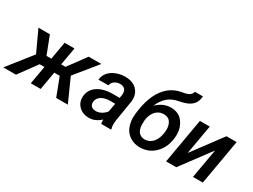

<svg xmlns="http://www.w3.org/2000/svg" viewBox="-96 -1350 2571 1952"><g transform="rotate(30 1189.5 -374.0)"><path d="M580.6 0H717.3L596.2 -270.5L805.7 -528.3H657.2L504.4 -320.8H454.1L490.2 -528.3H374.5L338.4 -320.8H281.7L201.7 -528.3H67.4L182.1 -280.8L-40.5 0H108.4L263.7 -212.4H319.8L282.7 0H398.4L435.5 -212.4H499.5Z M1224.6 0 1225.1 -8.8C1220.2 -24.4 1217.8 -40.5 1217.8 -56.6C1217.8 -59.6 1217.8 -62 1217.8 -64.9L1221.7 -108.9L1262.2 -356.4C1263.2 -364.3 1263.2 -371.6 1263.2 -378.9C1263.2 -421.9 1248.5 -459 1218.8 -489.7C1189 -520.5 1145 -536.6 1087.4 -538.1C1085.4 -538.1 1084 -538.1 1082 -538.1C1045.9 -538.1 1010.7 -531.2 977.1 -518.1C909.2 -491.2 864.7 -440.4 860.4 -375.5L976.1 -376.5C980.5 -398.4 991.7 -416 1009.8 -429.2C1028.3 -441.9 1048.8 -448.2 1072.3 -448.2C1073.2 -448.2 1074.7 -448.2 1075.7 -448.2C1115.7 -447.3 1139.2 -429.2 1145.5 -394C1146.5 -388.7 1147 -382.8 1147 -377C1147 -371.1 1146.5 -364.7 1145.5 -358.4L1138.7 -322.3L1063.5 -323.2C986.8 -323.2 925.3 -307.1 879.9 -275.4C834.5 -243.7 810.1 -199.7 807.6 -144C807.6 -141.1 807.6 -138.7 807.6 -136.2C807.6 -95.2 822.3 -61 851.1 -33.2C880.4 -5.4 918 9.3 963.9 9.8C965.3 9.8 966.8 9.8 968.8 9.8C1017.1 9.8 1062.5 -9.8 1105 -49.3C1105 -46.4 1105 -43.9 1105 -41C1105 -24.9 1106.4 -11.2 1109.9 0ZM990.7 -85C947.8 -86.4 925.3 -111.8 925.3 -145C925.3 -148.9 925.3 -152.3 925.8 -156.2C933.1 -213.4 987.3 -248.5 1074.7 -248.5L1129.9 -248L1111.8 -147.9C1082.5 -110.4 1040.5 -85 994.6 -85C993.2 -85 992.2 -85 990.7 -85Z M1645 -499C1644 -499 1643.6 -499 1642.6 -499C1582.5 -499 1526.9 -474.6 1476.1 -425.8C1497.1 -475.1 1523.4 -512.7 1554.7 -539.6C1585.4 -566.4 1625.5 -584.5 1673.8 -593.8C1722.2 -603 1758.8 -614.3 1783.7 -627.9C1834 -654.8 1859.9 -694.3 1865.2 -759.3H1771C1764.2 -726.1 1736.8 -704.6 1689 -695.3L1643.1 -686.5C1492.7 -653.8 1396 -522.5 1364.3 -303.7L1359.4 -267.1V-265.6L1358.4 -255.4C1356.9 -242.7 1356.4 -230.5 1356.4 -218.3C1356.4 -183.6 1362.8 -148.9 1375.5 -113.3C1388.7 -78.1 1411.1 -48.8 1443.8 -25.9C1476.1 -2.9 1514.6 9.3 1560.1 10.7C1562 10.7 1564 10.7 1565.4 10.7C1636.2 10.7 1695.8 -13.7 1744.1 -63C1793 -112.3 1820.8 -176.8 1828.1 -257.3C1829.1 -267.6 1829.6 -277.8 1829.6 -287.6C1829.6 -344.2 1814 -393.1 1782.7 -434.6C1751.5 -476.1 1705.6 -497.6 1645 -499ZM1615.7 -404.3C1650.9 -403.3 1675.8 -391.1 1690.9 -367.7C1706.1 -344.2 1713.9 -315.9 1713.9 -283.2C1713.9 -274.9 1713.4 -266.1 1712.4 -256.8L1711.4 -246.6C1704.6 -194.3 1688.5 -154.3 1662.6 -126C1637.2 -98.1 1606 -84 1569.8 -84C1568.4 -84 1567.4 -84 1565.9 -84C1508.8 -85.9 1476.1 -125.5 1471.7 -190.4C1471.2 -197.3 1471.2 -204.6 1471.2 -211.9C1471.2 -225.1 1471.7 -239.7 1473.1 -254.9C1476.6 -284.7 1484.9 -310.5 1497.6 -333.5C1522.5 -378.9 1563.5 -404.3 1611.8 -404.3C1613.3 -404.3 1614.3 -404.3 1615.7 -404.3Z M2018.1 -183.6 2078.6 -528.3H1962.9L1871.1 0H1990.2L2247.1 -344.7L2186.5 0H2302.2L2394 -528.3H2274.9Z"/></g></svg>

Font: Roboto Medium
Style: Italic
Weight: 500
Italic angle: -12°
Designer: Google
Version: Version 2.137; 2017